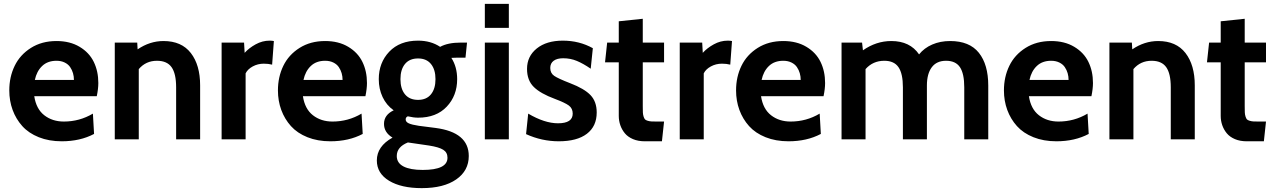

<svg xmlns="http://www.w3.org/2000/svg" viewBox="-20 -720 6584 992"><path d="M299 10Q233 10 180.5 -11Q128 -32 95.2 -68.5Q62.5 -105 45.2 -152Q28 -199 28 -253Q28 -322.5 55.8 -379.8Q83.5 -437 139.8 -472.5Q196 -508 272 -508Q341.5 -508 391.2 -478.2Q441 -448.5 464.5 -400.2Q488 -352 488 -291Q488 -261.5 480 -223H157Q167 -157 208.8 -124.5Q250.5 -92 310 -92Q391 -92 460 -133L466 -28Q394 10 299 10ZM160 -307H362Q362 -325 357.2 -341.8Q352.5 -358.5 342.5 -373.2Q332.5 -388 314.2 -397Q296 -406 272 -406Q226 -406 197.8 -379Q169.5 -352 160 -307Z M825 -508Q918 -508 966 -446Q1014 -384 1014 -279V0H890V-269Q890 -339.5 866.5 -372.8Q843 -406 791 -406Q733.5 -406 697 -363V0H573V-500H689L691 -465Q754 -508 825 -508Z M1249 0H1125V-500H1241L1244 -447Q1266.5 -472 1301 -491Q1335.5 -510 1373 -510Q1385 -510 1395 -508L1386 -386Q1367 -391 1343 -391Q1312 -391 1285.8 -376.8Q1259.5 -362.5 1249 -341Z M1687 10Q1621 10 1568.5 -11Q1516 -32 1483.2 -68.5Q1450.5 -105 1433.2 -152Q1416 -199 1416 -253Q1416 -322.5 1443.8 -379.8Q1471.5 -437 1527.8 -472.5Q1584 -508 1660 -508Q1729.5 -508 1779.2 -478.2Q1829 -448.5 1852.5 -400.2Q1876 -352 1876 -291Q1876 -261.5 1868 -223H1545Q1555 -157 1596.8 -124.5Q1638.5 -92 1698 -92Q1779 -92 1848 -133L1854 -28Q1782 10 1687 10ZM1548 -307H1750Q1750 -325 1745.2 -341.8Q1740.5 -358.5 1730.5 -373.2Q1720.5 -388 1702.2 -397Q1684 -406 1660 -406Q1614 -406 1585.8 -379Q1557.5 -352 1548 -307Z M2159 252Q2053 252 1990 213.8Q1927 175.5 1927 109Q1927 36 2008 -9Q1964 -35.5 1964 -80Q1964 -126.5 2014 -150Q1976.5 -176.5 1956.8 -218.5Q1937 -260.5 1937 -311Q1937 -396 1991.2 -453Q2045.5 -510 2140 -510Q2206 -510 2254 -478Q2294 -500 2361 -500H2393L2385 -422H2340Q2323 -422 2312 -421Q2342 -374.5 2342 -311Q2342 -226 2288.2 -169Q2234.5 -112 2140 -112Q2117 -112 2087 -119Q2076 -114.5 2076 -103Q2076 -90 2091.8 -82.8Q2107.5 -75.5 2144 -70L2230 -59Q2402 -36.5 2402 86Q2402 162 2337.2 207Q2272.5 252 2159 252ZM2140 -204Q2183.5 -204 2206.8 -232.8Q2230 -261.5 2230 -311Q2230 -360.5 2206.8 -389.2Q2183.5 -418 2140 -418Q2096 -418 2072.5 -389.5Q2049 -361 2049 -311Q2049 -261 2072.5 -232.5Q2096 -204 2140 -204ZM2164 158Q2292 158 2292 95Q2292 67.5 2270 53.8Q2248 40 2197 32L2087.5 16Q2030 39 2030 86Q2030 122 2064.8 140Q2099.5 158 2164 158Z M2609 -576H2485V-700H2609ZM2609 0H2485V-500H2609Z M2867 10Q2779.5 10 2698 -27L2709 -133Q2794 -83 2863 -83Q2939 -83 2939 -133Q2939 -160 2919 -174.8Q2899 -189.5 2847 -209Q2772.5 -236.5 2737.8 -270.8Q2703 -305 2703 -364Q2703 -429 2753.2 -469.5Q2803.5 -510 2888 -510Q2973 -510 3043 -471L3032 -365Q2993.5 -391.5 2960.5 -405.2Q2927.5 -419 2890 -419Q2858 -419 2840.5 -406Q2823 -393 2823 -369Q2823 -342 2843.5 -328Q2864 -314 2926 -290Q2999 -262 3031 -228.5Q3063 -195 3063 -139Q3063 -67.5 3012.2 -28.8Q2961.5 10 2867 10Z M3400 10H3311Q3277 10 3250.5 -1.2Q3224 -12.5 3208.5 -31.2Q3193 -50 3185 -73Q3177 -96 3177 -121V-398H3106L3117 -500H3177V-610L3301 -623V-500H3411V-398H3301V-172Q3301 -151 3301.5 -139.5Q3302 -128 3305.2 -117.8Q3308.5 -107.5 3312.5 -103.2Q3316.5 -99 3326.5 -96Q3336.5 -93 3346.8 -92.5Q3357 -92 3377 -92H3411Z M3616 0H3492V-500H3608L3611 -447Q3633.5 -472 3668 -491Q3702.5 -510 3740 -510Q3752 -510 3762 -508L3753 -386Q3734 -391 3710 -391Q3679 -391 3652.8 -376.8Q3626.5 -362.5 3616 -341Z M4054 10Q3988 10 3935.5 -11Q3883 -32 3850.2 -68.5Q3817.5 -105 3800.2 -152Q3783 -199 3783 -253Q3783 -322.5 3810.8 -379.8Q3838.5 -437 3894.8 -472.5Q3951 -508 4027 -508Q4096.5 -508 4146.2 -478.2Q4196 -448.5 4219.5 -400.2Q4243 -352 4243 -291Q4243 -261.5 4235 -223H3912Q3922 -157 3963.8 -124.5Q4005.5 -92 4065 -92Q4146 -92 4215 -133L4221 -28Q4149 10 4054 10ZM3915 -307H4117Q4117 -325 4112.2 -341.8Q4107.5 -358.5 4097.5 -373.2Q4087.5 -388 4069.2 -397Q4051 -406 4027 -406Q3981 -406 3952.8 -379Q3924.5 -352 3915 -307Z M4889 -508Q4989 -508 5037.5 -447.2Q5086 -386.5 5086 -278V0H4962V-269Q4962 -339.5 4939.8 -372.8Q4917.5 -406 4868 -406Q4819 -406 4794 -372.2Q4769 -338.5 4769 -278V0H4645V-269Q4645 -339.5 4622.2 -372.8Q4599.5 -406 4549 -406Q4490 -406 4452 -363V0H4328V-500H4434L4438.5 -460Q4507 -508 4585 -508Q4681.5 -508 4728.5 -439Q4755 -472 4796.5 -490Q4838 -508 4889 -508Z M5438 10Q5372 10 5319.5 -11Q5267 -32 5234.2 -68.5Q5201.5 -105 5184.2 -152Q5167 -199 5167 -253Q5167 -322.5 5194.8 -379.8Q5222.5 -437 5278.8 -472.5Q5335 -508 5411 -508Q5480.5 -508 5530.2 -478.2Q5580 -448.5 5603.5 -400.2Q5627 -352 5627 -291Q5627 -261.5 5619 -223H5296Q5306 -157 5347.8 -124.5Q5389.5 -92 5449 -92Q5530 -92 5599 -133L5605 -28Q5533 10 5438 10ZM5299 -307H5501Q5501 -325 5496.2 -341.8Q5491.5 -358.5 5481.5 -373.2Q5471.5 -388 5453.2 -397Q5435 -406 5411 -406Q5365 -406 5336.8 -379Q5308.5 -352 5299 -307Z M5964 -508Q6057 -508 6105 -446Q6153 -384 6153 -279V0H6029V-269Q6029 -339.5 6005.5 -372.8Q5982 -406 5930 -406Q5872.5 -406 5836 -363V0H5712V-500H5828L5830 -465Q5893 -508 5964 -508Z M6510 10H6421Q6387 10 6360.5 -1.2Q6334 -12.5 6318.5 -31.2Q6303 -50 6295 -73Q6287 -96 6287 -121V-398H6216L6227 -500H6287V-610L6411 -623V-500H6521V-398H6411V-172Q6411 -151 6411.5 -139.5Q6412 -128 6415.2 -117.8Q6418.5 -107.5 6422.5 -103.2Q6426.5 -99 6436.5 -96Q6446.5 -93 6456.8 -92.5Q6467 -92 6487 -92H6521Z"/></svg>

Font: Cabin
Style: Bold
Weight: 700
Designer: Pablo Impallari
Foundry: Pablo Impallari. http://www.impallari.com Igino Marini. http://www.ikern.com
Version: Version 3.001;hotconv 1.0.109;makeotfexe 2.5.65596